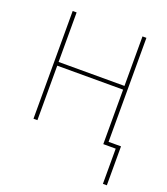

<svg xmlns="http://www.w3.org/2000/svg" viewBox="-129 -610 757 871"><g transform="rotate(20 250.0 -175.0)"><path d="M469 170V0H409V-263H91V0H72V-520H91V-281H409V-520H428V-18H488V170Z"/></g></svg>

Font: Iosevka Thin
Style: Regular
Weight: 100
Monospace: yes
Designer: Belleve Invis
Foundry: Belleve Invis
Version: Version 32.5.0; ttfautohint (v1.8.4)